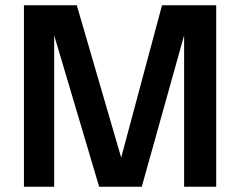

<svg xmlns="http://www.w3.org/2000/svg" viewBox="-20 -710 913 730"><path d="M357 0 152 -690H272L473 0ZM71 0V-690H186V0ZM411 0 596 -690H712L519 0ZM680 0V-690H802V0Z"/></svg>

Font: Radio Canada Big Medium
Style: Regular
Weight: 500
Designer: Étienne Aubert Bonn
Foundry: Coppers and Brasses
Version: Version 1.001